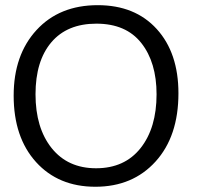

<svg xmlns="http://www.w3.org/2000/svg" viewBox="-20 -712 809 732"><path d="M32.1 -347.4Q32.1 -502.6 119.2 -597.4Q206.4 -692.3 352.6 -692.3Q494.9 -692.3 577.6 -601.3Q660.3 -510.3 660.3 -356.4Q660.3 -192.3 573.1 -96.2Q485.9 0 343.6 0Q202.6 0 117.3 -94.2Q32.1 -188.5 32.1 -347.4ZM115.4 -352.6Q115.4 -224.4 176.9 -147.4Q238.5 -70.5 346.2 -70.5Q455.1 -70.5 516 -147.4Q576.9 -224.4 576.9 -352.6Q576.9 -474.4 518.6 -548.1Q460.3 -621.8 347.4 -621.8Q235.9 -621.8 175.6 -550.6Q115.4 -479.5 115.4 -352.6Z"/></svg>

Font: Slabo 13px
Style: Regular
Weight: 400
Designer: John Hudson
Foundry: Tiro Typeworks Ltd.
Version: Version 1.02 Build 005a